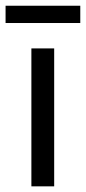

<svg xmlns="http://www.w3.org/2000/svg" viewBox="-29 -659 304 679"><path d="M0 0ZM0 0ZM162.6 0H82V-487.8H162.6ZM254.9 -577.6H-9.3V-638.7H254.9Z"/></svg>

Font: Acari Sans
Style: Regular
Weight: 400
Designer: Alfredo Marco Pradil and Stefan Peev
Foundry: Hanken Design Co.
Version: Version 1.045;February 4, 2021;FontCreator 13.0.0.2655 64-bi